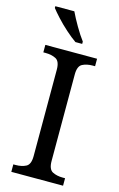

<svg xmlns="http://www.w3.org/2000/svg" viewBox="-139 -987 644 1043"><g transform="rotate(15 183.5 -465.5)"><path d="M38 0V-42H51Q85 -42 109 -54.5Q133 -67 133 -114V-600Q133 -647 109 -659.5Q85 -672 51 -672H38V-714H329V-672H316Q282 -672 258 -659.5Q234 -647 234 -600V-114Q234 -67 258 -54.5Q282 -42 316 -42H329V0ZM192 -771Q166 -789 134 -817.5Q102 -846 75.5 -875Q49 -904 36 -921V-931H143Q159 -897 183.5 -855Q208 -813 230 -784V-771Z"/></g></svg>

Font: Noto Serif Makasar
Style: Regular
Weight: 400
Designer: Sérgio Martins
Version: Version 1.001; ttfautohint (v1.8.4.7-5d5b)